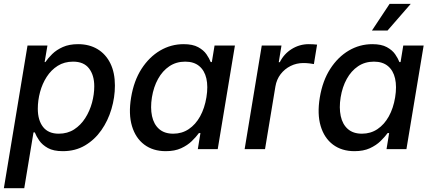

<svg xmlns="http://www.w3.org/2000/svg" viewBox="-29 -779 2258 1003"><path d="M-8.8 204.1 114.7 -541H218.8L204.1 -454.6H208Q221.7 -475.1 243.9 -496.8Q266.1 -518.6 299.3 -533.4Q332.5 -548.3 378.9 -548.3Q437 -548.3 480.2 -522.5Q523.4 -496.6 547.4 -448.2Q571.3 -399.9 571.3 -332Q571.3 -270.5 553.2 -209.5Q535.2 -148.4 500.5 -98.9Q465.8 -49.3 415.3 -19.3Q364.7 10.7 299.3 10.7Q250.5 10.7 221.2 -5.6Q191.9 -22 176 -44.9Q160.2 -67.9 152.8 -87.4H146L97.7 204.1ZM277.8 -80.6Q323.7 -80.6 358.4 -103Q393.1 -125.5 416.5 -162.4Q439.9 -199.2 451.7 -242.7Q463.4 -286.1 463.4 -328.1Q463.4 -386.2 436 -421.6Q408.7 -457 353 -457Q307.1 -457 272.7 -435.3Q238.3 -413.6 215.1 -377.7Q191.9 -341.8 180.2 -298.1Q168.5 -254.4 168.5 -210.9Q168.5 -150.9 196 -115.7Q223.6 -80.6 277.8 -80.6Z M836.9 10.7Q770.5 10.7 724.9 -23.4Q679.2 -57.6 660.4 -120.4Q641.6 -183.1 655.8 -269.5Q670.4 -357.4 710.4 -419.4Q750.5 -481.4 807.4 -514.9Q864.3 -548.3 930.2 -548.3Q977.5 -548.3 1006.1 -532.7Q1034.7 -517.1 1049.6 -495.4Q1064.5 -473.6 1071.8 -454.6H1077.6L1091.8 -541H1198.2L1108.4 0H1004.4L1018.1 -84H1010.3Q995.6 -64 973.1 -42Q950.7 -20 917.2 -4.6Q883.8 10.7 836.9 10.7ZM876 -80.6Q921.4 -80.6 957 -104.5Q992.7 -128.4 1016.4 -171.1Q1040 -213.9 1049.3 -270.5Q1058.6 -327.1 1049.1 -368.9Q1039.6 -410.6 1011.7 -433.8Q983.9 -457 938.5 -457Q891.6 -457 855.7 -432.9Q819.8 -408.7 796.6 -366.7Q773.4 -324.7 764.6 -270.5Q755.9 -215.8 765.1 -172.6Q774.4 -129.4 802.2 -105Q830.1 -80.6 876 -80.6Z M1249 0 1338.4 -541H1441.4L1427.2 -454.1H1432.6Q1454.6 -498 1495.4 -523.2Q1536.1 -548.3 1584 -548.3Q1594.7 -548.3 1607.2 -547.6Q1619.6 -546.9 1627.4 -545.9L1610.8 -444.3Q1603.5 -445.8 1587.9 -447.8Q1572.3 -449.7 1555.7 -449.7Q1520 -449.7 1489 -434.3Q1458 -418.9 1437 -391.6Q1416 -364.3 1409.7 -327.1L1355.5 0Z M1822.8 10.7Q1756.3 10.7 1710.7 -23.4Q1665 -57.6 1646.2 -120.4Q1627.4 -183.1 1641.6 -269.5Q1656.2 -357.4 1696.3 -419.4Q1736.3 -481.4 1793.2 -514.9Q1850.1 -548.3 1916 -548.3Q1963.4 -548.3 1991.9 -532.7Q2020.5 -517.1 2035.4 -495.4Q2050.3 -473.6 2057.6 -454.6H2063.5L2077.6 -541H2184.1L2094.2 0H1990.2L2003.9 -84H1996.1Q1981.4 -64 1959 -42Q1936.5 -20 1903.1 -4.6Q1869.6 10.7 1822.8 10.7ZM1861.8 -80.6Q1907.2 -80.6 1942.9 -104.5Q1978.5 -128.4 2002.2 -171.1Q2025.9 -213.9 2035.2 -270.5Q2044.4 -327.1 2034.9 -368.9Q2025.4 -410.6 1997.6 -433.8Q1969.7 -457 1924.3 -457Q1877.4 -457 1841.6 -432.9Q1805.7 -408.7 1782.5 -366.7Q1759.3 -324.7 1750.5 -270.5Q1741.7 -215.8 1751 -172.6Q1760.3 -129.4 1788.1 -105Q1815.9 -80.6 1861.8 -80.6ZM1914.1 -619.6 2006.3 -758.8H2116.7L1995.6 -619.6Z"/></svg>

Font: Inter 17pt Medium
Style: Italic
Weight: 500
Italic angle: -9.3988°
Version: Version 4.001;git-66647c0bb